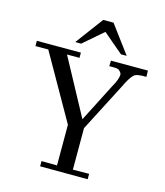

<svg xmlns="http://www.w3.org/2000/svg" viewBox="-130 -1001 944 1099"><g transform="rotate(15 342.0 -451.0)"><path d="M666 -689 667 -652Q608 -654 593 -638Q572 -619 543 -557L398 -276V-30L494 -31V1L212 0V-31L304 -30V-271L84 -658H8V-689H269V-658H195Q231 -592 299.5 -464.5Q368 -337 376 -323L490 -546Q520 -598 520 -625Q520 -637 504 -650Q496 -658 446 -656L447 -689ZM405 -903 527 -739H493L374 -840L257 -739H222L344 -903Z"/></g></svg>

Font: GFS Didot
Style: Regular
Weight: 400
Designer: Takis Katsoulidis and George D. Matthiopoulos
Foundry: Takis Katsoulidis and George D. Matthiopoulos
Version: Version 1.0